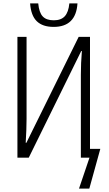

<svg xmlns="http://www.w3.org/2000/svg" viewBox="-20 -932 642 1135"><path d="M297 -773Q232 -773 197.5 -806.5Q163 -840 158 -912H206Q211 -858 232.5 -835Q254 -812 298 -812Q341 -812 363 -836Q385 -860 390 -912H438Q429 -773 297 -773ZM447 183 509 0H458V-490Q458 -523 459.5 -559.5Q461 -596 464 -630H460L150 0H83V-714H137V-229Q137 -172 132 -88H136L445 -714H512V-52H573L508 183Z"/></svg>

Font: Noto Sans Condensed Light
Style: Regular
Weight: 300
Width: 3
Designer: Monotype Design Team
Foundry: Monotype Imaging Inc.
Version: Version 2.013; ttfautohint (v1.8.4.7-5d5b)